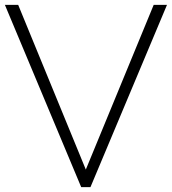

<svg xmlns="http://www.w3.org/2000/svg" viewBox="-26 -770 707 790"><path d="M-5.9 -750H48.8L327.1 -72.3L606.4 -750H661.1L346.2 0H308.1Z"/></svg>

Font: Spartan MB Light
Style: Regular
Weight: 300
Designer: Matt Bailey, Mirko Velimirovic
Foundry: Matt Bailey
Version: Version 1.005